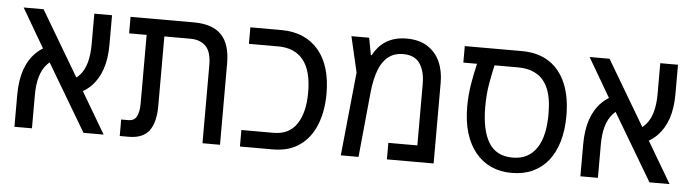

<svg xmlns="http://www.w3.org/2000/svg" viewBox="-42 -770 3430 950"><g transform="rotate(5 1673.0 -295.5)"><path d="M392 0 172 -371 43 -592H142L351 -239L492 0ZM49 0V-158Q49 -231 67.5 -284Q86 -337 121.5 -371.5Q157 -406 209 -422L236 -356Q203 -344 180.5 -319Q158 -294 147 -255.5Q136 -217 136 -164V0ZM326 -185 297 -250Q330 -262 351.5 -287Q373 -312 383.5 -350Q394 -388 394 -440V-592H482V-446Q482 -375 464 -323Q446 -271 411.5 -236.5Q377 -202 326 -185Z M983 0V-387Q983 -454 955 -482Q927 -510 878 -510H574V-592H888Q981 -592 1025.5 -546Q1070 -500 1070 -404V0ZM572 0V-82H609Q636 -82 648.5 -104Q661 -126 661 -170V-552H749V-166Q749 -83 718 -41.5Q687 0 616 0Z M1169 0V-82H1329Q1406 -82 1444 -139Q1482 -196 1482 -296Q1482 -403 1439.5 -456.5Q1397 -510 1314 -510H1169V-592H1323Q1383 -592 1430 -571.5Q1477 -551 1509 -512.5Q1541 -474 1557 -420Q1573 -366 1573 -298Q1573 -212 1546.5 -144.5Q1520 -77 1466.5 -38.5Q1413 0 1333 0Z M1945 -604Q2007 -604 2048.5 -577.5Q2090 -551 2110.5 -505.5Q2131 -460 2131 -401V0H1899V-82H2043V-387Q2043 -450 2017.5 -488Q1992 -526 1934 -526Q1891 -526 1861 -503Q1831 -480 1814 -435.5Q1797 -391 1790 -327L1758 0H1670L1712 -415L1671 -592H1759L1775 -507H1779Q1790 -528 1805 -545.5Q1820 -563 1840 -576Q1860 -589 1886 -596.5Q1912 -604 1945 -604Z M2519 13Q2463 13 2417.5 -7.5Q2372 -28 2339.5 -67.5Q2307 -107 2289.5 -164Q2272 -221 2272 -296Q2272 -353 2281.5 -409Q2291 -465 2302 -510H2234V-592H2517Q2598 -592 2653 -556Q2708 -520 2736.5 -453Q2765 -386 2765 -292Q2765 -221 2748.5 -164.5Q2732 -108 2700.5 -68.5Q2669 -29 2623.5 -8Q2578 13 2519 13ZM2517 -63Q2558 -63 2587.5 -78.5Q2617 -94 2637 -124Q2657 -154 2666.5 -196.5Q2676 -239 2676 -293Q2676 -373 2655.5 -420Q2635 -467 2597 -488.5Q2559 -510 2506 -510H2389Q2380 -472 2370.5 -418.5Q2361 -365 2361 -302Q2361 -186 2398.5 -124.5Q2436 -63 2517 -63Z M3203 0 2983 -371 2854 -592H2953L3162 -239L3303 0ZM2860 0V-158Q2860 -231 2878.5 -284Q2897 -337 2932.5 -371.5Q2968 -406 3020 -422L3047 -356Q3014 -344 2991.5 -319Q2969 -294 2958 -255.5Q2947 -217 2947 -164V0ZM3137 -185 3108 -250Q3141 -262 3162.5 -287Q3184 -312 3194.5 -350Q3205 -388 3205 -440V-592H3293V-446Q3293 -375 3275 -323Q3257 -271 3222.5 -236.5Q3188 -202 3137 -185Z"/></g></svg>

Font: Noto Sans Hebrew SemiCondensed
Style: Regular
Weight: 400
Width: 4
Designer: Monotype Design Team
Foundry: Monotype Imaging Inc.
Version: Version 2.003